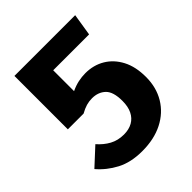

<svg xmlns="http://www.w3.org/2000/svg" viewBox="-195 -792 926 926"><g transform="rotate(-45 268.0 -329.5)"><path d="M57.9 -675.8H472.2L454.2 -562.8H209.4V-420.5Q234.8 -432.7 259.9 -438.1Q285.1 -443.4 309 -443.4Q364.7 -443.4 408.5 -417.3Q452.2 -391.2 477.8 -342.3Q503.3 -293.5 503.3 -223.3Q503.3 -152.4 470.6 -97.9Q437.8 -43.5 378.4 -13.3Q318.9 17 237.7 17Q160.6 17 106 -11.7Q51.3 -40.5 12.9 -85.5L101.2 -167.1Q127.6 -136.7 159.4 -119.5Q191.2 -102.2 231.7 -102.2Q266.2 -102.2 290.7 -116.2Q315.2 -130.1 328.2 -156.7Q341.3 -183.2 341.3 -222.2Q341.3 -284.9 314.7 -310Q288.1 -335.1 246.1 -335.1Q225.9 -335.1 207.1 -329.7Q188.2 -324.3 165.4 -311.5H57.9Z"/></g></svg>

Font: Fira Sans Variable
Style: Regular
Weight: 400
Designer: Carrois Corporate & Edenspiekermann AG
Foundry: Carrois Corporate GbR & Edenspiekermann AG
Version: Version 4.202